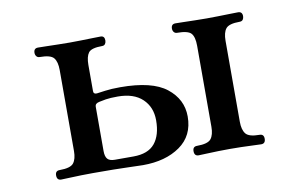

<svg xmlns="http://www.w3.org/2000/svg" viewBox="-56 -559 1030 659"><g transform="rotate(-10 459.0 -230.0)"><path d="M109 0Q94 0 94 -17Q94 -33 109 -33Q147 -33 158 -47Q169 -61 169 -89V-371Q169 -400 158 -413.5Q147 -427 109 -427Q102 -427 98 -432Q94 -437 94 -444Q94 -460 109 -460Q117 -460 137 -459.5Q157 -459 180 -458.5Q203 -458 220 -458Q237 -458 259 -458.5Q281 -459 300.5 -459.5Q320 -460 327 -460Q341 -460 341 -444Q341 -437 337.5 -432Q334 -427 327 -427Q289 -427 279 -413.5Q269 -400 269 -371V-280Q269 -269 281 -270Q289 -271 310.5 -274Q332 -277 363 -277Q474 -277 524 -237.5Q574 -198 574 -138Q574 -71 523.5 -35.5Q473 0 394 0Q379 0 339.5 -1.5Q300 -3 220 -3Q203 -3 179.5 -2.5Q156 -2 136.5 -1Q117 0 109 0ZM588 0Q573 0 573 -17Q573 -33 588 -33Q626 -33 637 -47Q648 -61 648 -89V-371Q648 -402 637 -414.5Q626 -427 588 -427Q581 -427 577 -432Q573 -437 573 -444Q573 -460 588 -460Q595 -460 614.5 -459.5Q634 -459 657 -458.5Q680 -458 697 -458Q714 -458 736.5 -458.5Q759 -459 779 -459.5Q799 -460 806 -460Q821 -460 821 -444Q821 -437 817.5 -432Q814 -427 806 -427Q769 -427 758 -413.5Q747 -400 747 -371V-89Q747 -61 758 -47Q769 -33 806 -33Q821 -33 821 -17Q821 0 806 0Q799 0 779 -1Q759 -2 736.5 -2.5Q714 -3 697 -3Q680 -3 657 -2.5Q634 -2 614.5 -1Q595 0 588 0ZM302 -35H367Q418 -35 441.5 -63.5Q465 -92 465 -144Q465 -190 435 -218.5Q405 -247 349 -247Q323 -247 307.5 -244.5Q292 -242 284 -240Q269 -237 269 -226V-71Q269 -52 276.5 -43.5Q284 -35 302 -35Z"/></g></svg>

Font: Zen Old Mincho
Style: Bold
Weight: 700
Designer: Yoshimichi Ohira
Foundry: Positype
Version: Version 1.500